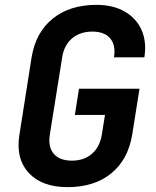

<svg xmlns="http://www.w3.org/2000/svg" viewBox="-20 -760 640 790"><path d="M258 10Q152 10 98 -49Q44 -108 60 -206L110 -524Q127 -627 197 -683.5Q267 -740 377 -740Q445 -740 493 -712.5Q541 -685 562.5 -636.5Q584 -588 574 -524H449Q457 -574 433.5 -602Q410 -630 360 -630Q310 -630 277 -602.5Q244 -575 236 -525L185 -206Q177 -156 201 -127.5Q225 -99 276 -99Q326 -99 358.5 -127.5Q391 -156 399 -206L412 -287H288L305 -395H554L524 -206Q507 -103 437.5 -46.5Q368 10 258 10Z"/></svg>

Font: JetBrains Mono NL
Style: Bold Italic
Weight: 700
Italic angle: -9°
Designer: Philipp Nurullin, Konstantin Bulenkov
Foundry: JetBrains
Version: Version 2.304; ttfautohint (v1.8.4.7-5d5b)